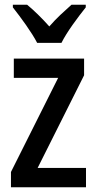

<svg xmlns="http://www.w3.org/2000/svg" viewBox="-20 -786 406 806"><path d="M136 -606H238C260 -651 308 -715 340 -755V-766H280C248 -737 220 -713 187 -675C156 -710 121 -744 94 -766H34V-755C68 -712 114 -649 136 -606ZM341 0V-81H138L333 -470V-540H38V-459H224L26 -64V0Z"/></svg>

Font: Noto Sans Gurmukhi UI Condensed Medium
Style: Regular
Weight: 500
Width: 3
Designer: Jelle Bosma - Monotype Design Team
Foundry: Monotype Imaging Inc.
Version: Version 2.004